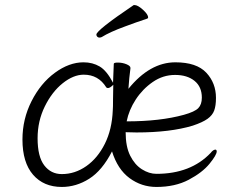

<svg xmlns="http://www.w3.org/2000/svg" viewBox="-20 -728 940 761"><path d="M519 -639Q508 -635 476.5 -623.5Q445 -612 422 -601.5Q399 -591 383 -581Q378 -579 374 -579Q369 -579 365.5 -582.5Q362 -586 362 -591Q362 -608 510 -708Q510 -708 513 -708Q526 -708 546.5 -689.5Q567 -671 567 -659Q567 -655 563 -654ZM311 -481Q347 -481 375 -464.5Q403 -448 428 -400L431 -475Q431 -480 447 -480Q465 -480 481 -473.5Q497 -467 497 -459V-457Q492 -421 489 -376Q574 -481 675 -481Q759 -481 797.5 -440Q836 -399 836 -340Q836 -309 829 -290Q822 -271 802.5 -257Q783 -243 744 -230Q655 -203 521 -203L478 -204Q478 -147 496 -111Q514 -75 542.5 -57Q571 -39 600 -39Q736 -39 815 -122Q825 -135 834 -135Q836 -135 837.5 -133Q839 -131 839 -128Q839 -114 810.5 -79Q782 -44 728 -15.5Q674 13 600 13Q541 13 493.5 -22Q446 -57 424 -128Q385 -52 333.5 -19.5Q282 13 225 13Q153 13 111 -35.5Q69 -84 69 -175Q69 -256 105 -327Q141 -398 197.5 -439.5Q254 -481 311 -481ZM225 -38Q277 -38 322 -69.5Q367 -101 395.5 -158Q424 -215 427 -291Q428 -301 428 -335L429 -392Q416 -379 408 -379Q403 -379 401 -382Q370 -432 312 -432Q271 -432 228.5 -398Q186 -364 157.5 -306Q129 -248 129 -180Q129 -107 155.5 -72.5Q182 -38 225 -38ZM709 -273Q752 -285 766 -299.5Q780 -314 780 -341Q780 -384 751 -407.5Q722 -431 674 -431Q626 -431 585.5 -403Q545 -375 518 -333.5Q491 -292 482 -247Q615 -247 709 -273Z"/></svg>

Font: JyunsaiKaai Light
Style: Regular
Weight: 300
Designer: Fontworks Inc.
Version: Version 0.030;April 7, 2024;FontCreator 14.0.0.2901 64-bit